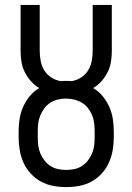

<svg xmlns="http://www.w3.org/2000/svg" viewBox="-20 -755 540 783"><path d="M250 8Q223 8 196.5 3Q170 -2 147 -14.5Q124 -27 105.5 -47Q87 -67 76 -91.5Q65 -116 60.5 -142Q56 -168 56 -195V-220Q56 -245 60 -270.5Q64 -296 74.5 -319.5Q85 -343 101.5 -363Q118 -383 140 -396Q121 -407 106 -424Q91 -441 81 -461Q71 -481 67.5 -503Q64 -525 64 -548V-735H142V-548Q142 -527 146 -506Q150 -485 161 -467.5Q172 -450 190 -438.5Q208 -427 229 -424Q234 -425 239.5 -425Q245 -425 250 -425Q255 -425 260.5 -425Q266 -425 271 -424Q292 -427 310 -438.5Q328 -450 339 -467.5Q350 -485 354 -506Q358 -527 358 -548V-735H436V-548Q436 -525 432.5 -503Q429 -481 419 -461Q409 -441 394 -424Q379 -407 360 -396Q382 -383 398.5 -363Q415 -343 425.5 -319.5Q436 -296 440 -270.5Q444 -245 444 -220V-195Q444 -168 439.5 -142Q435 -116 424 -91.5Q413 -67 394.5 -47Q376 -27 353 -14.5Q330 -2 303.5 3Q277 8 250 8ZM250 -62Q267 -62 283.5 -65.5Q300 -69 314 -78Q328 -87 338.5 -100.5Q349 -114 355.5 -129.5Q362 -145 364 -161.5Q366 -178 366 -195V-220Q366 -236 364 -253Q362 -270 355.5 -285.5Q349 -301 338.5 -314.5Q328 -328 313.5 -336.5Q299 -345 282 -349Q265 -353 248 -353Q232 -353 215.5 -349Q199 -345 185 -336Q171 -327 161 -313.5Q151 -300 144.5 -284.5Q138 -269 136 -252.5Q134 -236 134 -220V-195Q134 -178 136 -161.5Q138 -145 144.5 -129.5Q151 -114 161.5 -100.5Q172 -87 186 -78Q200 -69 216.5 -65.5Q233 -62 250 -62Z"/></svg>

Font: Zed Mono
Style: Regular
Weight: 400
Monospace: yes
Designer: Belleve Invis
Foundry: Belleve Invis
Version: Version 1.0.0; ttfautohint (v1.8.4)